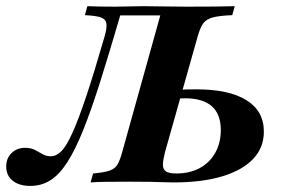

<svg xmlns="http://www.w3.org/2000/svg" viewBox="-79 -591 920 622"><path d="M19.4 11.3Q-16.9 11.3 -37.9 -5.6Q-58.9 -22.6 -58.9 -51.6Q-58.9 -78.2 -41.5 -95.2Q-24.2 -112.1 2.4 -112.1Q21 -112.1 34.3 -105.2Q47.6 -98.4 59.3 -91.5Q71 -84.7 85.5 -84.7Q103.2 -84.7 119.8 -101.2Q136.3 -117.7 155.6 -160.5Q175 -203.2 200.4 -279Q225.8 -354.8 259.7 -472.6Q268.5 -502.4 265.3 -516.5Q262.1 -530.6 245.2 -535.5Q228.2 -540.3 196 -541.9L204 -571Q221 -570.2 244.4 -569.8Q267.7 -569.4 295.2 -569.4Q317.7 -569.4 338.7 -570.2Q359.7 -571 385.5 -571Q414.5 -571 448 -570.2Q481.5 -569.4 524.2 -569.4Q577.4 -569.4 619.8 -569.8Q662.1 -570.2 681.5 -571L673.4 -541.9Q632.3 -540.3 610.9 -534.7Q589.5 -529 579.4 -515.3Q569.4 -501.6 561.3 -472.6L455.6 -98.4Q449.2 -73.4 448.8 -58.1Q448.4 -42.7 458.5 -35.9Q468.5 -29 491.9 -29Q536.3 -29 568.5 -46.8Q600.8 -64.5 618.5 -96.4Q636.3 -128.2 636.3 -169.4Q636.3 -221 607.3 -246.8Q578.2 -272.6 520.2 -272.6Q513.7 -272.6 505.6 -272.2Q497.6 -271.8 488.7 -270.2L496.8 -298.4Q507.3 -300.8 523 -301.2Q538.7 -301.6 556.5 -301.6Q662.9 -301.6 719.4 -266.5Q775.8 -231.5 775.8 -164.5Q775.8 -112.9 741.1 -76.2Q706.5 -39.5 641.1 -19.8Q575.8 0 483.1 0Q466.1 0 448 -0.8Q429.8 -1.6 405.2 -2Q380.6 -2.4 341.9 -2.4Q300.8 -2.4 266.9 -2Q233.1 -1.6 214.5 0L222.6 -29Q258.9 -32.3 276.2 -38.3Q293.5 -44.4 301.6 -58.1Q309.7 -71.8 316.9 -98.4L440.3 -541.1H310.5Q275 -419.4 246 -327.4Q216.9 -235.5 191.1 -171Q165.3 -106.5 139.5 -66.1Q113.7 -25.8 84.7 -7.3Q55.6 11.3 19.4 11.3Z"/></svg>

Font: Playfair 5pt SemiExpanded Light ExtraBold
Style: Italic
Weight: 800
Italic angle: -15.6°
Version: Version 2.001;gftools[0.9.30]